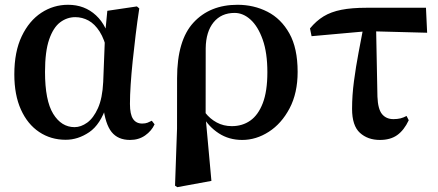

<svg xmlns="http://www.w3.org/2000/svg" viewBox="-20 -572 1839 807"><path d="M256.3 15.5Q193.6 15.5 144.7 -17.2Q95.7 -49.9 68 -111.3Q40.2 -172.8 40.2 -259.4Q40.2 -354.6 71.3 -419.6Q102.3 -484.6 153.6 -518.3Q204.8 -551.9 266.1 -551.9Q335.7 -551.9 383.5 -507.5Q431.3 -463.2 446 -381.8H452.5L431.2 -353.7Q419.2 -407.4 398.7 -439.4Q378.2 -471.4 352 -485.7Q325.8 -499.9 296.4 -499.9Q261.7 -499.9 232.8 -478.2Q204 -456.5 186.6 -406.1Q169.2 -355.7 169.2 -269.8Q169.2 -149.6 203.6 -93.6Q238.1 -37.6 293.5 -37.6Q320.2 -37.6 346.6 -56.6Q372.9 -75.6 391.7 -117.3Q410.5 -159.1 413.8 -227.4L421.6 -428L431.1 -526.6L555.4 -545L565.4 -536.5Q556.9 -481.4 550.1 -424.9Q543.2 -368.4 537.7 -315.4Q532.2 -262.4 529.2 -216.4Q526.2 -170.4 526.2 -135.4Q526.2 -91.4 539.2 -72.1Q552.2 -52.7 577.7 -52.7Q590.9 -52.7 600.2 -56.3Q609.5 -60 618 -64.5L629.7 -49.4Q617 -21.7 590 -2.7Q563 16.2 526.5 16.2Q475.9 16.2 449.1 -17.1Q422.3 -50.5 413.4 -127.3L428.4 -128.7Q402.2 -48.4 355 -16.4Q307.8 15.5 256.3 15.5Z M715.7 208.4 724.1 -31.5 724.3 -243.1Q724.3 -402.7 793.4 -477.3Q862.4 -551.9 978.5 -551.9Q1046.7 -551.9 1104.1 -522.7Q1161.6 -493.4 1196.3 -431.4Q1231 -369.4 1231 -270Q1231 -180.9 1197.2 -116.7Q1163.3 -52.5 1110 -18.2Q1056.6 16.2 998 16.2Q942.4 16.2 899.7 -11.6Q856.9 -39.4 830.9 -84.8H826.5L842.4 -98.6Q862.6 -72.5 891 -57.2Q919.3 -41.8 954.5 -41.8Q998.8 -41.8 1032.1 -65.2Q1065.4 -88.6 1084.6 -138.6Q1103.8 -188.7 1103.8 -268.3Q1103.8 -350.3 1084.1 -405.7Q1064.4 -461.1 1033.2 -489.4Q1002.1 -517.7 966 -517.7Q910 -517.7 877.8 -478.3Q845.6 -438.9 844.6 -369.3L844.3 -86.8L844.7 -74.4L868.6 188.3L725.2 214.7Z M1289.6 -419.9 1282.9 -452.5Q1309.1 -484.3 1340.1 -503.2Q1371.2 -522.2 1414.8 -530.8Q1458.3 -539.4 1520.8 -539.4H1770.4L1775.3 -434.4L1524.7 -441ZM1576.7 16.2Q1525.6 16.2 1492.7 -13.8Q1459.8 -43.7 1459.8 -114.6Q1459.8 -171.5 1467.8 -231.4Q1475.8 -291.4 1486.9 -350Q1497.9 -408.6 1507.8 -459.8H1560.7L1566.4 -165.9Q1568.4 -113.3 1585.8 -92.3Q1603.3 -71.3 1633.5 -71.3Q1649.8 -71.3 1662.9 -74.4Q1676 -77.6 1688.8 -84.6L1698 -66.6Q1678.4 -24.9 1649.7 -4.3Q1621.1 16.2 1576.7 16.2Z"/></svg>

Font: Noto Serif KR ExtraLight
Style: Regular
Weight: 200
Designer: Ryoko NISHIZUKA 西塚涼子 (kana & ideographs); Frank Grießhammer (Latin, Greek & Cyrillic); Wenlong ZHANG 张文龙 (bopomofo); San
Foundry: Adobe
Version: Version 2.002-H1;hotconv 1.1.0;makeotfexe 2.6.0